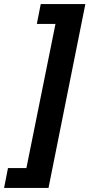

<svg xmlns="http://www.w3.org/2000/svg" viewBox="-70 -780 437 938"><path d="M129 -760 110 -663H201L59 41H-31L-50 138H167L347 -760Z"/></svg>

Font: Braiins Sans
Style: Bold Italic
Weight: 700
Italic angle: -11.31°
Designer: Mike Abbink, Paul van der Laan, Pieter van Rosmalen, Jiri Chlebus, Lubos Buracinsky
Foundry: Bold Monday, Sudetype
Version: Version 1.000;hotconv 1.0.109;makeotfexe 2.5.65596